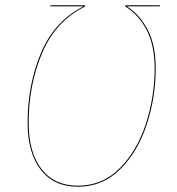

<svg xmlns="http://www.w3.org/2000/svg" viewBox="-20 -700 673 730"><path d="M85 -234Q85 -378 136 -499Q187 -620 298 -676H171L172 -680H303V-675Q191 -619 140 -498Q89 -377 89 -234Q89 -120 138 -57Q187 6 276 6Q370 6 436 -61Q502 -128 535 -230.5Q568 -333 568 -438Q568 -528 537.5 -586Q507 -644 457 -675V-680H588V-676H462Q511 -645 541.5 -587Q572 -529 572 -438Q572 -332 538.5 -228.5Q505 -125 438 -57.5Q371 10 276 10Q185 10 135 -54.5Q85 -119 85 -234Z"/></svg>

Font: Fira Sans Condensed Four
Style: Italic
Weight: 100
Width: 3
Italic angle: -8°
Designer: bBox Type GmbH & Carrois Corporate GbR & Edenspiekermann AG
Foundry: bBox Type GmbH & Carrois Corporate GbR & Edenspiekermann AG
Version: Version 4.301